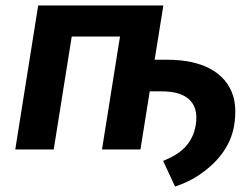

<svg xmlns="http://www.w3.org/2000/svg" viewBox="-20 -548 893 704"><path d="M36 0H177L243 -414H420L354 0H495L529 -213H574C660 -213 711 -176 698 -91C686 -17 638 18 578 42L622 136C655 125 685 111 711 93C769 54 826 -6 839 -91C845 -131 844 -166 835 -196C807 -284 721 -329 592 -329H547L579 -528H120Z"/></svg>

Font: Asimov Pro
Style: BdObl
Weight: 700
Designer: Google
Version: Version 2.000980; 2014